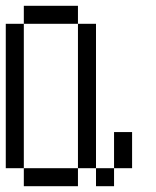

<svg xmlns="http://www.w3.org/2000/svg" viewBox="-20 -645 540 665"><path d="M62.5 -62.5V0H250V-62.5ZM62.5 -62.5Q62.5 -62.5 62.5 -562.5H0Q0 -562.5 0 -62.5ZM250 -62.5H312.5V0H375V-62.5H312.5Q312.5 -62.5 312.5 -562.5H250Q250 -562.5 250 -62.5ZM375 -62.5H437.5Q437.5 -62.5 437.5 -187.5H375Q375 -187.5 375 -62.5ZM62.5 -562.5H250V-625H62.5Z"/></svg>

Font: UnifontExMono
Style: Regular
Weight: 500
Version: Version 15.0.06